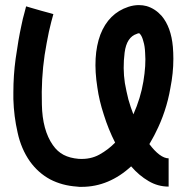

<svg xmlns="http://www.w3.org/2000/svg" viewBox="-20 -724 730 750"><path d="M481.4 -697.3Q404.3 -671.9 372.1 -588.9Q340.8 -504.9 360.4 -381.8Q367.2 -332 385.7 -275.4Q403.3 -218.8 429.7 -167Q403.3 -139.6 368.2 -120.1Q333 -100.6 287.1 -103.5Q252.9 -106.4 228.5 -119.1Q204.1 -131.8 186.5 -157.2Q145.5 -215.8 143.6 -315.4Q140.6 -416 154.3 -508.8Q162.1 -557.6 170.9 -599.6Q180.7 -642.6 188.5 -668.9Q188.5 -668.9 174.8 -672.9Q161.1 -676.8 142.6 -681.6Q122.1 -687.5 101.6 -693.4Q82 -699.2 82 -699.2Q80.1 -691.4 75.2 -672.9Q69.3 -653.3 63.5 -624Q51.8 -571.3 41 -494.1Q32.2 -429.7 32.2 -363.3Q32.2 -349.6 32.2 -336.9Q34.2 -269.5 48.8 -206.1Q62.5 -142.6 96.7 -93.8Q128.9 -48.8 175.8 -23.4Q222.7 1 280.3 4.9Q285.2 4.9 290 5.9Q294.9 5.9 298.8 5.9Q352.5 5.9 401.4 -14.6Q450.2 -35.2 492.2 -74.2Q523.4 -38.1 560.5 -16.6Q596.7 4.9 638.7 4.9Q638.7 4.9 638.7 -8.8Q638.7 -23.4 638.7 -42Q638.7 -63.5 638.7 -84Q638.7 -105.5 638.7 -105.5Q622.1 -105.5 602.5 -120.1Q583 -134.8 563.5 -161.1Q569.3 -171.9 576.2 -183.6Q583 -195.3 588.9 -208Q608.4 -246.1 623 -290Q637.7 -334 645.5 -379.9Q657.2 -438.5 657.2 -494.1Q657.2 -517.6 655.3 -541Q648.4 -618.2 611.3 -662.1Q585.9 -690.4 552.7 -700.2Q538.1 -704.1 522.5 -704.1Q502 -704.1 481.4 -697.3ZM467.8 -399.4Q459 -457 466.8 -518.6Q474.6 -579.1 514.6 -591.8Q517.6 -592.8 519.5 -593.8Q521.5 -593.8 522.5 -593.8Q524.4 -593.8 525.4 -592.8Q526.4 -592.8 527.3 -590.8Q535.2 -582 540 -562.5Q545.9 -543.9 546.9 -517.6Q550.8 -469.7 540 -405.3Q529.3 -340.8 501 -277.3Q490.2 -304.7 481.4 -335.9Q473.6 -367.2 467.8 -399.4Z"/></svg>

Font: umazing
Style: Display
Weight: 400
Designer: umazing